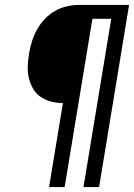

<svg xmlns="http://www.w3.org/2000/svg" viewBox="-20 -755 541 775"><path d="M178 0 234 -339Q210 -339 186.5 -345Q163 -351 144 -364Q125 -377 113.5 -397Q102 -417 96.5 -440Q91 -463 92 -488Q93 -513 97 -537Q101 -562 108.5 -586.5Q116 -611 128.5 -634Q141 -657 159.5 -677Q178 -697 201.5 -710.5Q225 -724 250 -729.5Q275 -735 299 -735H501L380 0H317L429 -679H353L241 0Z"/></svg>

Font: Iosevka
Style: Italic
Weight: 400
Italic angle: -9°
Monospace: yes
Designer: Belleve Invis
Foundry: Belleve Invis
Version: Version 32.5.0; ttfautohint (v1.8.4)